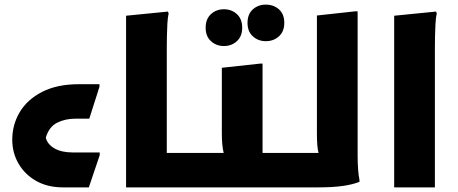

<svg xmlns="http://www.w3.org/2000/svg" viewBox="-20 -810 1979 830"><path d="M33 -206Q33 -271 65.5 -325.5Q98 -380 162.5 -413Q227 -446 321 -446H410V-435L366 -297H306Q262 -297 227 -279.5Q192 -262 178 -215Q185 -186 215.5 -168.5Q246 -151 294 -151H411V-139L364 0H252Q186 0 137 -27.5Q88 -55 60.5 -102Q33 -149 33 -206Z M525 -742 706 -760 709 -752Q705 -734 703.5 -707Q702 -680 701.5 -652Q701 -624 701 -604V-149H831V-20L811 0H525Z M831 -149H947Q943 -164 941 -185.5Q939 -207 939 -233V-517L1104 -535H1115V-149H1244V-20L1224 0H811V-129ZM1129 -632Q1096 -632 1073 -653Q1050 -674 1050 -711Q1050 -749 1073 -769.5Q1096 -790 1129 -790Q1163 -790 1186 -769.5Q1209 -749 1209 -711Q1209 -674 1186 -653Q1163 -632 1129 -632ZM948 -611Q915 -611 892 -632Q869 -653 869 -690Q869 -728 892 -749Q915 -770 948 -770Q981 -770 1004 -749Q1027 -728 1027 -690Q1027 -653 1004 -632Q981 -611 948 -611Z M1224 0V-129L1244 -149H1357Q1353 -164 1351.5 -185.5Q1350 -207 1350 -233V-743L1515 -761H1526V-186Q1526 -166 1526 -136.5Q1526 -107 1528 -78.5Q1530 -50 1534 -32V-24Q1504 -12 1461 -6Q1418 0 1355 0Z M1684 -742 1865 -760 1868 -752Q1864 -734 1862.5 -707Q1861 -680 1860.5 -652Q1860 -624 1860 -604V0H1684Z"/></svg>

Font: Kufam
Style: Bold Italic
Weight: 700
Italic angle: -11°
Designer: Artur Schmal
Foundry: Original Type
Version: Version 1.301; ttfautohint (v1.8.3)